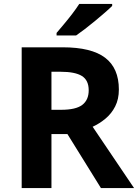

<svg xmlns="http://www.w3.org/2000/svg" viewBox="-20 -954 700 974"><path d="M298 -714Q444 -714 513.5 -661Q583 -608 583 -500Q583 -451 564.5 -414.5Q546 -378 515.5 -352.5Q485 -327 450 -311L660 0H492L322 -274H241V0H90V-714ZM287 -590H241V-397H290Q365 -397 397.5 -422Q430 -447 430 -496Q430 -547 395.5 -568.5Q361 -590 287 -590ZM549 -924Q535 -910 512 -890Q489 -870 462.5 -848Q436 -826 410.5 -806.5Q385 -787 366 -774H267V-787Q283 -806 304.5 -831.5Q326 -857 347 -884.5Q368 -912 382 -934H549Z"/></svg>

Font: Noto Sans Gurmukhi UI
Style: Bold
Weight: 700
Designer: Jelle Bosma - Monotype Design Team
Foundry: Monotype Imaging Inc.
Version: Version 2.004; ttfautohint (v1.8.4.7-5d5b)